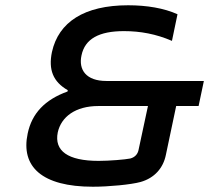

<svg xmlns="http://www.w3.org/2000/svg" viewBox="-20 -699 793 728"><path d="M353 -297H541L505 -129C502 -116 493 -103 474 -98C455 -94 394 -89 354 -89C237 -89 185 -127 199 -197C212 -256 266 -297 353 -297ZM85 -193C58 -67 139 9 332 9C392 9 477 1 513 -9C566 -24 599 -62 609 -112L648 -297H733L753 -392H383C307 -392 277 -434 289 -489C302 -552 356 -581 450 -581C512 -581 572 -570 632 -544L653 -645C602 -668 537 -679 466 -679C299 -679 202 -615 177 -502C163 -435 181 -389 237 -357L236 -352C150 -321 101 -269 85 -193Z"/></svg>

Font: LT Wave Text Medium Italic
Style: Regular
Weight: 500
Designer: Daniel Lyons
Version: Version 2.5 (Glyphs App)